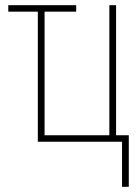

<svg xmlns="http://www.w3.org/2000/svg" viewBox="-20 -547 540 741"><path d="M451 174H477V-25H428V-527H402V-25H152V-502H274V-527H12V-502H126V0H451Z"/></svg>

Font: Noto Sans Condensed Thin
Style: Regular
Weight: 100
Width: 3
Designer: Monotype Design Team
Foundry: Monotype Imaging Inc.
Version: Version 2.013